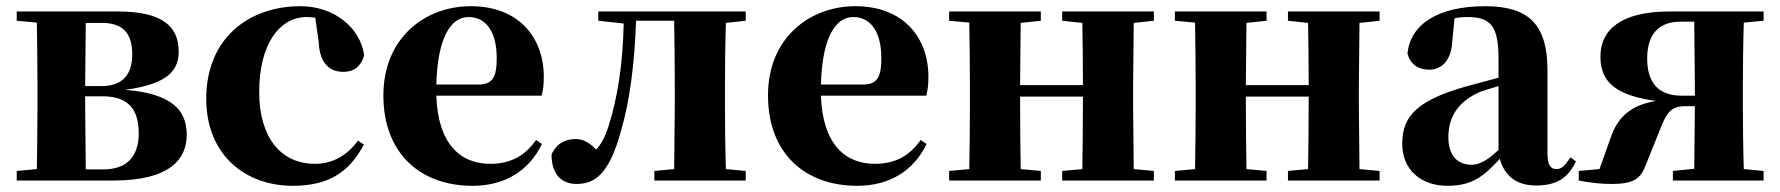

<svg xmlns="http://www.w3.org/2000/svg" viewBox="-20 -583 5749 620"><path d="M97 0H346C530 0 583 -70 583 -148C583 -228 534 -281 384 -293C528 -312 557 -360 557 -417C557 -497 505 -546 361 -546H34V-516L99 -510C100 -451 101 -364 101 -308V-238C101 -182 100 -95 99 -37L34 -31V0ZM257 -509H310C378 -509 407 -474 407 -408C407 -341 375 -305 307 -305H255ZM255 -272H312C393 -272 428 -231 428 -153C428 -77 389 -36 314 -36H257L255 -238Z M925 17C1038 17 1106 -24 1155 -116L1136 -129C1102 -82 1055 -54 997 -54C887 -54 817 -139 817 -286C817 -440 882 -528 971 -528C980 -528 989 -527 998 -526L1009 -449C1012 -375 1047 -351 1089 -351C1123 -351 1145 -368 1156 -404C1144 -493 1060 -563 950 -563C784 -563 646 -460 646 -264C646 -82 773 17 925 17Z M1506 17C1610 17 1688 -31 1730 -118L1711 -131C1678 -84 1634 -54 1563 -54C1466 -54 1394 -119 1389 -274H1729C1734 -293 1736 -310 1736 -335C1736 -462 1655 -563 1500 -563C1353 -563 1218 -461 1218 -275C1218 -88 1337 17 1506 17ZM1389 -310C1393 -466 1438 -528 1493 -528C1547 -528 1584 -484 1584 -395C1584 -333 1570 -310 1524 -310Z M2156 0H2388V-31L2324 -37C2322 -95 2321 -182 2321 -238V-308C2321 -364 2322 -451 2324 -509L2388 -516V-546H1912V-516L1994 -507C1991 -374 1974 -265 1944 -172C1933 -139 1921 -117 1905 -100C1884 -122 1864 -134 1839 -134C1805 -134 1776 -119 1761 -84C1761 -20 1793 11 1842 11C1902 11 1948 -22 1986 -163C2014 -259 2029 -377 2034 -516H2157C2158 -458 2159 -367 2159 -308V-238L2157 -37L2093 -31V0Z M2748 17C2852 17 2930 -31 2972 -118L2953 -131C2920 -84 2876 -54 2805 -54C2708 -54 2636 -119 2631 -274H2971C2976 -293 2978 -310 2978 -335C2978 -462 2897 -563 2742 -563C2595 -563 2460 -461 2460 -275C2460 -88 2579 17 2748 17ZM2631 -310C2635 -466 2680 -528 2735 -528C2789 -528 2826 -484 2826 -395C2826 -333 2812 -310 2766 -310Z M3410 -516 3475 -509C3476 -454 3477 -371 3477 -308H3274L3276 -509L3341 -516V-546H3045V-516L3110 -510C3111 -451 3112 -364 3112 -308V-238C3112 -182 3111 -95 3110 -37L3045 -31V0H3341V-31L3276 -37C3275 -95 3274 -186 3274 -271H3477C3477 -186 3476 -95 3475 -37L3410 -31V0H3706V-31L3641 -37L3639 -238V-308L3641 -509L3706 -516V-546H3410Z M4139 -516 4204 -509C4205 -454 4206 -371 4206 -308H4003L4005 -509L4070 -516V-546H3774V-516L3839 -510C3840 -451 3841 -364 3841 -308V-238C3841 -182 3840 -95 3839 -37L3774 -31V0H4070V-31L4005 -37C4004 -95 4003 -186 4003 -271H4206C4206 -186 4205 -95 4204 -37L4139 -31V0H4435V-31L4370 -37L4368 -238V-308L4370 -509L4435 -516V-546H4139Z M4940 16C5005 16 5043 -7 5069 -62L5051 -75C5032 -45 5021 -37 5006 -37C4987 -37 4977 -50 4977 -88V-357C4977 -502 4918 -563 4776 -563C4621 -563 4534 -503 4525 -410C4534 -376 4559 -358 4595 -358C4633 -358 4667 -384 4670 -453L4677 -524C4692 -527 4705 -528 4719 -528C4795 -528 4819 -497 4819 -393V-332L4722 -306C4559 -261 4508 -210 4508 -119C4508 -35 4568 17 4654 17C4734 17 4772 -14 4823 -70C4838 -17 4875 16 4940 16ZM4819 -99C4778 -60 4753 -51 4732 -51C4687 -51 4657 -80 4657 -140C4657 -213 4696 -259 4761 -287C4775 -292 4796 -298 4819 -305Z M5382 0H5675V-31L5611 -37C5609 -95 5608 -182 5608 -238V-308C5608 -364 5609 -451 5611 -510L5675 -516V-546H5373C5214 -546 5148 -487 5148 -400C5148 -317 5199 -275 5327 -257C5244 -243 5203 -203 5181 -138L5145 -37L5078 -31V0C5119 8 5152 11 5184 11C5258 11 5279 -7 5296 -54L5337 -156C5357 -207 5369 -240 5419 -240H5453L5451 -38L5382 -31ZM5453 -274H5411C5335 -274 5299 -316 5299 -394C5299 -477 5341 -513 5406 -513H5451L5453 -308Z"/></svg>

Font: Noto Serif SC Black
Style: Regular
Weight: 900
Designer: Ryoko NISHIZUKA 西塚涼子 (kana & ideographs); Frank Grießhammer (Latin, Greek & Cyrillic); Wenlong ZHANG 张文龙 (bopomofo); San
Foundry: Adobe
Version: Version 2.001;hotconv 1.1.0;makeotfexe 2.6.0